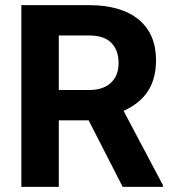

<svg xmlns="http://www.w3.org/2000/svg" viewBox="-20 -731 678 751"><path d="M326.7 -260.3H210V0H63.5V-710.9H327.6Q453.6 -710.9 522 -654.8Q590.3 -598.6 590.3 -496.1Q590.3 -423.3 558.8 -374.8Q527.3 -326.2 463.4 -297.4L617.2 -6.8V0H460ZM210 -378.9H328.1Q383.3 -378.9 413.6 -407Q443.8 -435.1 443.8 -484.4Q443.8 -534.7 415.3 -563.5Q386.7 -592.3 327.6 -592.3H210Z"/></svg>

Font: SteelSelectRoboto
Style: Roboto-Bold
Weight: 700
Designer: Google
Version: Version 2.137; 2017